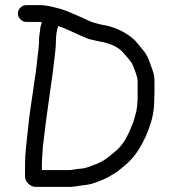

<svg xmlns="http://www.w3.org/2000/svg" viewBox="-20 -716 675 752"><path d="M147 -126C147 -136 148 -146.7 150 -158C160.3 -251.1 174.8 -344.5 187 -434C190.6 -471.5 199 -517.9 199 -556C199 -573.3 202.1 -597.9 207 -611C207.7 -611.7 208 -612.7 208 -614C249.2 -600.3 287.3 -578.3 328 -563L346 -559C354.2 -557.4 365.7 -554 373 -553C407.1 -547.3 446.1 -531.9 464 -508C472.9 -497.7 493.7 -476.2 499 -463C504.3 -450.7 519 -415.5 519 -399V-327L517 -301C516.3 -293.7 515.3 -286.7 514 -280L508 -258C506.7 -251.3 504.3 -243.7 501 -235C484.9 -193 465.9 -151.6 434 -125C411.7 -107.2 399.7 -94.3 375 -82L361 -75C342.3 -68.8 324.5 -58.8 302 -56L282 -54C271.9 -53 262.4 -50 252 -50H144V-72C144 -89.9 145.9 -107.6 147 -126ZM50 -663.5C50 -645.9 65.6 -630 83 -630H133C136.3 -630 140 -629.7 144 -629C140.8 -619.5 137.8 -610.3 137 -598C135.7 -583.2 131.7 -567.8 133 -552C133 -548 132.3 -539.3 131 -526C125.2 -481.8 122.8 -442.1 115 -399C106.8 -335.8 94.9 -271.1 89 -206C85 -162.3 78 -118.5 78 -72V-24C78 -4.8 98 14.8 117 16H252C272.7 16 289.5 11.1 310 9C341.1 6.4 363.8 -4.9 389 -15L405 -23C411 -26.3 416.7 -29.7 422 -33L438 -43C453.3 -54.5 459.5 -59.9 477 -75C509.9 -104 531.7 -140.7 551 -182L563 -212C575.2 -244.7 584 -280.2 584 -323C584.7 -333 585 -343 585 -353V-399C585 -423.7 579.6 -435.3 571 -459C558.8 -495.5 553 -505.4 531 -531L516 -549C511.3 -555.7 503.7 -563 493 -571C462.8 -594.8 420.9 -613.4 375 -620C356.3 -625.6 349.2 -625.2 332 -633C301.7 -647 274.3 -659.5 243 -672L221 -680C194.4 -686.6 167.2 -696 135 -696H83C65.6 -696 50 -681.1 50 -663.5Z"/></svg>

Font: HoneyBee
Style: Reg
Weight: 400
Foundry: Cannot Into Space Fonts
Version: Version 0.89